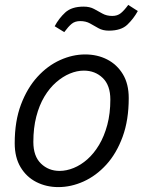

<svg xmlns="http://www.w3.org/2000/svg" viewBox="-20 -751 582 783"><path d="M218 12Q169 12 128.5 -8.5Q88 -29 64 -69Q40 -109 40 -167Q40 -257 65.5 -324.5Q91 -392 132.5 -437.5Q174 -483 225 -506Q276 -529 327 -529Q377 -529 417 -508.5Q457 -488 481 -448.5Q505 -409 505 -351Q505 -261 480 -193Q455 -125 413.5 -79.5Q372 -34 321 -11Q270 12 218 12ZM223 -54Q251 -54 280.5 -66Q310 -78 336.5 -101.5Q363 -125 384 -160Q405 -195 417.5 -241.5Q430 -288 430 -345Q430 -403 399 -433Q368 -463 322 -463Q294 -463 265 -451Q236 -439 209 -415.5Q182 -392 161 -357Q140 -322 128 -275.5Q116 -229 116 -172Q116 -114 147 -84Q178 -54 223 -54ZM242 -620 203 -644Q220 -676 246 -700Q272 -724 321 -724Q346 -724 363.5 -714.5Q381 -705 398 -695.5Q415 -686 438 -686Q459 -686 473 -697.5Q487 -709 503 -731L542 -706Q525 -675 499.5 -650.5Q474 -626 424 -626Q399 -626 381.5 -636Q364 -646 347 -655.5Q330 -665 307 -665Q286 -665 272.5 -654Q259 -643 242 -620Z"/></svg>

Font: Ubuntu Sans
Style: Italic
Weight: 400
Italic angle: -13.5°
Designer: Dalton Maag Ltd
Foundry: Dalton Maag Ltd
Version: Version 1.006